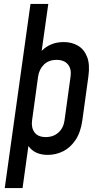

<svg xmlns="http://www.w3.org/2000/svg" viewBox="-20 -770 506 970"><path d="M4 180H94L123.5 -32.5Q155 12.5 221.5 12.5Q262 12.5 298.5 -5.5Q335 -23.5 361.2 -62.2Q387.5 -101 396 -162L426.5 -383.5Q435 -444 420.2 -482.2Q405.5 -520.5 374.2 -539Q343 -557.5 302 -557.5Q234.5 -557.5 190.5 -513L224 -750H134ZM211.5 -77.5Q172 -77.5 154.5 -101.2Q137 -125 142 -161.5L172.5 -383.5Q178 -420.5 202.2 -444Q226.5 -467.5 265.5 -467.5Q304.5 -467.5 323.2 -444.5Q342 -421.5 336.5 -383.5L306 -162Q301 -124 275.5 -100.8Q250 -77.5 211.5 -77.5Z"/></svg>

Font: Mohave Medium
Style: Italic
Weight: 500
Italic angle: -8°
Designer: Gumpita Rahayu
Foundry: Tokotype
Version: Version 2.002; ttfautohint (v1.8.3)